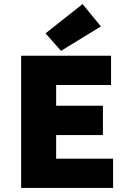

<svg xmlns="http://www.w3.org/2000/svg" viewBox="-20 -924 640 944"><path d="M84 0V-650H526V-506H256V-404H486V-260H256V-144H536V0ZM280 -674 204 -760 386 -904 476 -794Z"/></svg>

Font: TypoPRO Source Code Pro
Style: Regular
Weight: 900
Monospace: yes
Designer: Paul D. Hunt, Teo Tuominen
Foundry: Adobe Systems Incorporated
Version: Version 2.010;PS 1.0;hotconv 1.0.84;makeotf.lib2.5.63406